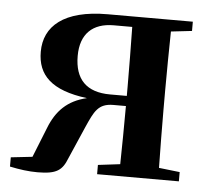

<svg xmlns="http://www.w3.org/2000/svg" viewBox="-44 -583 706 641"><g transform="rotate(5 308.5 -262.0)"><path d="M323 -269C244 -269 204 -309 204 -388C204 -462 245 -500 315 -500H377C378 -443 379 -357 379 -300V-269ZM577 -504V-535H292C144 -535 80 -476 80 -391C80 -313 127 -265 247 -250C183 -235 146 -198 123 -139L83 -39L11 -31V0C44 7 74 11 104 11C169 11 187 -4 203 -45L250 -153C274 -207 286 -235 337 -235H379C379 -172 378 -94 377 -40L303 -31V0H577V-31L507 -39C506 -96 505 -179 505 -235V-300C505 -356 506 -439 507 -496Z"/></g></svg>

Font: Noto Serif CJK JP
Style: Bold
Weight: 700
Designer: Ryoko NISHIZUKA 西塚涼子 (kana & ideographs); Frank Grießhammer (Latin, Greek & Cyrillic); Wenlong ZHANG 张文龙 (bopomofo); San
Foundry: Adobe Systems Incorporated
Version: Version 1.000;PS 1;hotconv 16.6.53;makeotf.lib2.5.65590